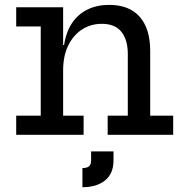

<svg xmlns="http://www.w3.org/2000/svg" viewBox="-20 -566 769 806"><path d="M245 -80.5H331V0H48V-80.5H151V-455H48V-535.5H245ZM516.5 -80.5V-340Q516.5 -398.5 489.8 -432.2Q463 -466 407.5 -466Q361.5 -466 324.8 -442.5Q288 -419 266.5 -375.2Q245 -331.5 245 -270L224 -377H249Q257.5 -432.5 283 -470Q308.5 -507.5 348.2 -526.5Q388 -545.5 438.5 -545.5Q522.5 -545.5 566.5 -495.5Q610.5 -445.5 610.5 -352.5V-80.5H707V0H432V-80.5ZM362.5 69.5H456.5V107Q456.5 163 421 191.5Q385.5 220 326 220V139.5Q345 139.5 353.8 132Q362.5 124.5 362.5 107Z"/></svg>

Font: Hepta Slab Medium
Style: Regular
Weight: 500
Designer: Michael LaGattuta
Foundry: Michael LaGattuta
Version: Version 1.102